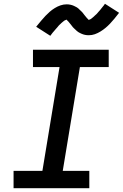

<svg xmlns="http://www.w3.org/2000/svg" viewBox="-20 -999 652 1019"><path d="M454 0H52V-92H205L296 -643H155V-735H557V-643H404L313 -92H454ZM247 -809 172 -857Q186 -874 198 -888.5Q210 -903 221.5 -915Q233 -927 244.5 -937Q256 -947 270.5 -956Q285 -965 301 -970.5Q317 -976 334 -976Q339 -976 344 -975.5Q349 -975 353.5 -974Q358 -973 363 -971.5Q368 -970 372 -968Q376 -966 380 -964Q384 -962 388.5 -959.5Q393 -957 396.5 -953.5Q400 -950 403.5 -946.5Q407 -943 410.5 -940Q414 -937 417 -933.5Q420 -930 422.5 -926.5Q425 -923 427.5 -920Q430 -917 434 -912Q438 -907 441 -903.5Q444 -900 448 -896.5Q452 -893 452 -892H451Q451 -894 455 -895Q459 -896 462 -898Q465 -900 469 -903.5Q473 -907 475 -908.5Q477 -910 479 -912Q481 -914 483 -916Q485 -918 487.5 -920Q490 -922 492.5 -924.5Q495 -927 497.5 -930Q500 -933 502.5 -936Q505 -939 508 -942Q511 -945 513.5 -948.5Q516 -952 519 -955.5Q522 -959 525 -963Q528 -967 531.5 -971Q535 -975 537 -979L612 -931Q598 -913 586.5 -899Q575 -885 563.5 -873Q552 -861 540 -851Q528 -841 513.5 -832Q499 -823 483.5 -817.5Q468 -812 451 -812Q446 -812 441 -812.5Q436 -813 431 -814Q426 -815 421.5 -816.5Q417 -818 412.5 -820Q408 -822 404 -824Q400 -826 396 -828.5Q392 -831 388 -834.5Q384 -838 380.5 -841.5Q377 -845 373.5 -848Q370 -851 367 -854.5Q364 -858 361.5 -861.5Q359 -865 356.5 -868Q354 -871 350 -876Q346 -881 343 -884.5Q340 -888 336 -891.5Q332 -895 332 -896H333Q333 -894 329 -893Q325 -892 322 -890Q319 -888 315 -884.5Q311 -881 309 -879.5Q307 -878 305 -876Q303 -874 301 -872Q299 -870 296.5 -868Q294 -866 292 -863.5Q290 -861 287.5 -858Q285 -855 282.5 -852Q280 -849 277 -846Q274 -843 271.5 -839.5Q269 -836 265.5 -832.5Q262 -829 259 -825Q256 -821 253 -817Q250 -813 247 -809Z"/></svg>

Font: Iosevka SmBd Ex Obl
Style: Regular
Weight: 600
Width: 7
Italic angle: -9°
Monospace: yes
Designer: Belleve Invis
Foundry: Belleve Invis
Version: Version 32.5.0; ttfautohint (v1.8.4)